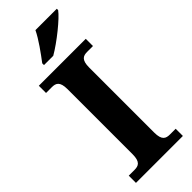

<svg xmlns="http://www.w3.org/2000/svg" viewBox="-299 -965 998 998"><g transform="rotate(-45 200.5 -465.5)"><path d="M123 -784V-771H191C254 -807 352 -886 377 -921V-931H220C199 -886 152 -822 123 -784ZM28 0H373V-53H331C302 -53 280 -61 280 -118V-596C280 -653 302 -661 331 -661H373V-714H28V-661H70C99 -661 121 -653 121 -596V-118C121 -61 99 -53 70 -53H28Z"/></g></svg>

Font: Noto Serif Test
Style: Bold
Weight: 700
Version: Version 1.000